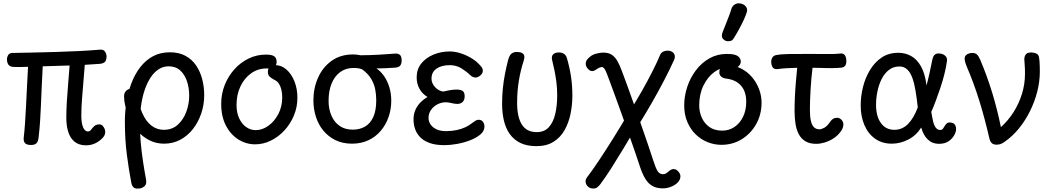

<svg xmlns="http://www.w3.org/2000/svg" viewBox="-20 -865 6397 1164"><path d="M502 16Q459 16 432.5 -5.5Q406 -27 394 -64.5Q382 -102 382 -151Q382 -196 385.5 -253.5Q389 -311 394 -368Q399 -425 402 -468Q362 -467 321 -465.5Q280 -464 239 -463Q235 -387 232.5 -329Q230 -271 228 -223Q226 -175 223 -129.5Q220 -84 214 -32Q211 -5 200 4.5Q189 14 168 14Q141 14 131 2Q121 -10 124 -33Q128 -65 131.5 -115Q135 -165 138 -225.5Q141 -286 144 -347Q147 -408 150 -460Q131 -459 112 -459Q93 -459 73 -459Q45 -458 34 -469.5Q23 -481 22 -504Q22 -518 29.5 -531Q37 -544 56 -544Q115 -545 182.5 -546.5Q250 -548 321 -550Q392 -552 460 -555.5Q528 -559 587 -564Q608 -566 617 -551.5Q626 -537 626 -523Q626 -502 617 -491Q608 -480 585 -478Q563 -477 540 -475Q517 -473 494 -472Q491 -429 486 -373.5Q481 -318 477 -262.5Q473 -207 473 -164Q473 -120 483.5 -94Q494 -68 513 -68Q525 -68 532.5 -79Q540 -90 551.5 -100.5Q563 -111 584 -111Q597 -111 607.5 -96Q618 -81 618 -65Q618 -58 615 -49Q612 -40 605 -32Q583 -8 557 4Q531 16 502 16Z M824 278Q805 280 795.5 275Q786 270 782 261Q778 252 776 243Q761 164 749 72.5Q737 -19 737 -130Q737 -189 747 -249Q757 -309 777.5 -362.5Q798 -416 830.5 -458Q863 -500 907.5 -524Q952 -548 1010 -548Q1065 -548 1104.5 -526.5Q1144 -505 1169 -468Q1194 -431 1206 -384.5Q1218 -338 1218 -288Q1218 -230 1200 -177Q1182 -124 1149.5 -82.5Q1117 -41 1072.5 -17.5Q1028 6 975 6Q926 6 885 -15Q844 -36 812.5 -72Q781 -108 761.5 -154.5Q742 -201 734 -252Q732 -268 732 -281Q732 -294 737 -304Q742 -314 753 -321Q767 -330 788 -325.5Q809 -321 811 -305Q820 -231 842 -180.5Q864 -130 897.5 -104Q931 -78 973 -78Q1024 -78 1058 -109Q1092 -140 1109.5 -187.5Q1127 -235 1127 -285Q1127 -332 1113.5 -372.5Q1100 -413 1072.5 -438Q1045 -463 1002 -463Q970 -463 942.5 -445.5Q915 -428 894 -396.5Q873 -365 858 -322Q843 -279 835.5 -226.5Q828 -174 828 -116Q828 -61 833 -3.5Q838 54 846.5 110.5Q855 167 865 221Q871 251 856.5 263.5Q842 276 824 278Z M1527 10Q1472 10 1425 -19.5Q1378 -49 1349.5 -104Q1321 -159 1321 -235Q1321 -296 1342.5 -350Q1364 -404 1401.5 -445.5Q1439 -487 1488 -510.5Q1537 -534 1592 -534Q1627 -534 1642 -524Q1657 -514 1657 -490Q1657 -471 1646 -459.5Q1635 -448 1618 -449Q1611 -450 1606 -450Q1601 -450 1595 -450Q1544 -450 1503 -421Q1462 -392 1438 -342Q1414 -292 1414 -229Q1414 -181 1430.5 -146.5Q1447 -112 1473.5 -94Q1500 -76 1530 -76Q1570 -76 1607 -102.5Q1644 -129 1667.5 -174Q1691 -219 1691 -274Q1691 -299 1686 -320.5Q1681 -342 1671 -357.5Q1661 -373 1645 -380Q1625 -391 1614.5 -400.5Q1604 -410 1604 -430Q1604 -450 1616.5 -460Q1629 -470 1650 -470Q1686 -470 1716.5 -443.5Q1747 -417 1765 -372Q1783 -327 1783 -272Q1783 -215 1761.5 -164Q1740 -113 1704 -74Q1668 -35 1622 -12.5Q1576 10 1527 10Z M2114 6Q2057 6 2013.5 -15.5Q1970 -37 1940 -73.5Q1910 -110 1895 -157.5Q1880 -205 1880 -257Q1880 -330 1908 -393.5Q1936 -457 1990 -496Q2044 -535 2121 -535Q2132 -535 2144 -533.5Q2156 -532 2166 -530Q2193 -530 2222 -531Q2251 -532 2279 -533.5Q2307 -535 2331 -537Q2355 -539 2373 -540Q2391 -542 2403 -533.5Q2415 -525 2415 -498Q2415 -480 2407 -468.5Q2399 -457 2377 -455Q2344 -453 2317.5 -451.5Q2291 -450 2262 -450Q2287 -434 2307.5 -405Q2328 -376 2340 -337.5Q2352 -299 2352 -254Q2352 -202 2335.5 -155Q2319 -108 2288 -71.5Q2257 -35 2213 -14.5Q2169 6 2114 6ZM2119 -79Q2160 -79 2192 -97Q2224 -115 2242.5 -154.5Q2261 -194 2261 -257Q2261 -289 2255 -322Q2249 -355 2230.5 -386.5Q2212 -418 2176 -444Q2168 -448 2155.5 -450.5Q2143 -453 2123 -453Q2077 -453 2043 -428.5Q2009 -404 1990.5 -359Q1972 -314 1972 -254Q1972 -204 1989 -164.5Q2006 -125 2038.5 -102Q2071 -79 2119 -79Z M2675 15Q2620 15 2583.5 1.5Q2547 -12 2526 -34.5Q2505 -57 2496 -84.5Q2487 -112 2487 -141Q2487 -173 2498.5 -199Q2510 -225 2529.5 -244.5Q2549 -264 2572 -277Q2541 -295 2523.5 -326Q2506 -357 2506 -396Q2506 -445 2534 -480Q2562 -515 2608 -534Q2654 -553 2706 -553Q2737 -553 2769.5 -543Q2802 -533 2831 -516.5Q2860 -500 2879 -481Q2893 -467 2900 -457.5Q2907 -448 2907 -436Q2907 -420 2892 -407.5Q2877 -395 2863 -395Q2857 -395 2848 -398Q2839 -401 2829 -411Q2810 -430 2778.5 -450Q2747 -470 2707 -470Q2657 -470 2626.5 -449Q2596 -428 2596 -388Q2596 -361 2617 -337.5Q2638 -314 2667 -310Q2684 -314 2706 -318Q2728 -322 2748 -322Q2773 -322 2785 -313.5Q2797 -305 2797 -281Q2797 -259 2785 -247Q2773 -235 2752 -235Q2739 -235 2717.5 -240Q2696 -245 2684 -245Q2656 -245 2632 -232.5Q2608 -220 2593 -198.5Q2578 -177 2578 -151Q2578 -128 2591 -109.5Q2604 -91 2627.5 -80.5Q2651 -70 2683 -70Q2719 -70 2749 -76.5Q2779 -83 2802 -94Q2825 -105 2838 -116Q2852 -127 2862 -133Q2872 -139 2881 -139Q2900 -139 2908.5 -126Q2917 -113 2917 -98Q2917 -70 2891.5 -49Q2866 -28 2827.5 -13.5Q2789 1 2748 8Q2707 15 2675 15Z M3232 21Q3174 21 3134.5 1.5Q3095 -18 3070.5 -52.5Q3046 -87 3035 -133.5Q3024 -180 3024 -235Q3024 -284 3028.5 -329Q3033 -374 3041.5 -417.5Q3050 -461 3061 -503Q3069 -532 3082.5 -541Q3096 -550 3112 -550Q3132 -550 3143.5 -544.5Q3155 -539 3158 -527.5Q3161 -516 3155 -497Q3136 -439 3125.5 -375Q3115 -311 3115 -241Q3115 -155 3144 -109.5Q3173 -64 3234 -64Q3280 -64 3307 -93.5Q3334 -123 3346 -173.5Q3358 -224 3358 -286Q3358 -330 3353 -368.5Q3348 -407 3341 -440.5Q3334 -474 3327 -502Q3322 -524 3333.5 -535.5Q3345 -547 3367 -547Q3387 -547 3399.5 -538.5Q3412 -530 3417 -512Q3433 -458 3441.5 -402.5Q3450 -347 3450 -285Q3450 -230 3439 -175.5Q3428 -121 3403 -76.5Q3378 -32 3336 -5.5Q3294 21 3232 21Z M3998 277Q3962 277 3936.5 263Q3911 249 3893.5 221Q3876 193 3862 152Q3850 114 3831 59.5Q3812 5 3790 -58Q3768 -121 3745.5 -183Q3723 -245 3704 -297.5Q3685 -350 3672 -384Q3665 -403 3659 -418.5Q3653 -434 3646.5 -445Q3640 -456 3630 -459Q3616 -457 3606 -451Q3596 -445 3588 -439.5Q3580 -434 3570 -434Q3556 -434 3543.5 -448.5Q3531 -463 3531 -478Q3531 -486 3533.5 -493Q3536 -500 3543 -508Q3564 -531 3589.5 -538.5Q3615 -546 3639 -546Q3671 -546 3691 -531.5Q3711 -517 3724 -493Q3737 -469 3748 -440Q3761 -406 3781.5 -350Q3802 -294 3825 -228.5Q3848 -163 3870.5 -98.5Q3893 -34 3911 19Q3929 72 3938 101Q3947 127 3954.5 147.5Q3962 168 3972.5 179.5Q3983 191 3998 191Q4013 191 4022.5 183Q4032 175 4042 167.5Q4052 160 4065 160Q4079 160 4092 174.5Q4105 189 4105 203Q4105 213 4101.5 222Q4098 231 4088 242Q4072 258 4047.5 267.5Q4023 277 3998 277ZM3577 278Q3558 278 3545.5 267Q3533 256 3530.5 240Q3528 224 3539 210Q3571 168 3611 108Q3651 48 3695.5 -23Q3740 -94 3783 -167L3801 -195Q3839 -256 3873.5 -317Q3908 -378 3936 -433.5Q3964 -489 3982 -532Q3988 -546 4000.5 -552Q4013 -558 4027 -558Q4043 -558 4054.5 -551Q4066 -544 4070 -531Q4074 -518 4066 -500Q4041 -445 4006 -377.5Q3971 -310 3929 -237Q3887 -164 3841 -91L3825 -74Q3793 -20 3757.5 39Q3722 98 3687 153Q3652 208 3620 251Q3611 263 3601 270.5Q3591 278 3577 278Z M4438 -532Q4455 -526 4463 -515Q4471 -504 4471 -492Q4471 -475 4456.5 -462.5Q4442 -450 4425 -452Q4420 -453 4409 -454.5Q4398 -456 4387 -456Q4348 -456 4309 -427Q4270 -398 4244.5 -346Q4219 -294 4219 -226Q4219 -188 4234 -153Q4249 -118 4280 -95.5Q4311 -73 4358 -73Q4400 -73 4433 -95.5Q4466 -118 4485 -157.5Q4504 -197 4504 -248Q4504 -310 4472.5 -345.5Q4441 -381 4386 -388Q4365 -390 4353 -400Q4341 -410 4341 -426Q4341 -449 4353 -458.5Q4365 -468 4394 -468Q4437 -468 4474 -449Q4511 -430 4538.5 -398Q4566 -366 4581.5 -325.5Q4597 -285 4597 -243Q4597 -171 4564.5 -113Q4532 -55 4477 -21Q4422 13 4353 13Q4311 13 4270.5 -3Q4230 -19 4198 -50Q4166 -81 4147 -125.5Q4128 -170 4128 -226Q4128 -283 4146.5 -338.5Q4165 -394 4199 -439Q4233 -484 4280.5 -511Q4328 -538 4386 -538Q4399 -538 4412 -537Q4425 -536 4438 -532Z M4393 -615Q4377 -615 4363.5 -629Q4350 -643 4362 -673Q4368 -688 4377.5 -712Q4387 -736 4397.5 -763Q4408 -790 4415 -814Q4420 -828 4432.5 -836.5Q4445 -845 4458 -845Q4473 -845 4485.5 -838.5Q4498 -832 4505 -820.5Q4512 -809 4508 -793Q4503 -775 4490 -746.5Q4477 -718 4460 -687Q4443 -656 4427 -631Q4421 -621 4412.5 -618Q4404 -615 4393 -615Z M4929 7Q4890 7 4864.5 -7.5Q4839 -22 4824 -49Q4809 -76 4803 -112.5Q4797 -149 4797 -193Q4797 -233 4799 -277.5Q4801 -322 4805 -367.5Q4809 -413 4813 -454Q4775 -453 4749 -451.5Q4723 -450 4701 -447Q4677 -443 4667.5 -453Q4658 -463 4656 -483Q4654 -501 4661.5 -514.5Q4669 -528 4685 -531Q4717 -537 4763.5 -537.5Q4810 -538 4888 -538Q4950 -538 4999 -537.5Q5048 -537 5069 -540Q5087 -543 5096 -536Q5105 -529 5108 -518Q5111 -507 5111 -497Q5111 -475 5103.5 -466Q5096 -457 5082 -455Q5071 -454 5055.5 -453Q5040 -452 5021.5 -452Q5003 -452 4983 -452.5Q4963 -453 4943.5 -453.5Q4924 -454 4906 -454Q4902 -423 4899 -389Q4896 -355 4894 -320.5Q4892 -286 4891 -255Q4890 -224 4890 -199Q4890 -156 4896.5 -130Q4903 -104 4916 -92.5Q4929 -81 4948 -81Q4959 -81 4976.5 -90Q4994 -99 5013 -127Q5021 -139 5031 -145Q5041 -151 5057 -151Q5065 -151 5073.5 -145.5Q5082 -140 5087.5 -131Q5093 -122 5093 -112Q5093 -100 5089 -89Q5085 -78 5074 -64Q5057 -41 5031.5 -25Q5006 -9 4979 -1Q4952 7 4929 7Z M5672 7Q5632 7 5604.5 -19.5Q5577 -46 5565 -92Q5535 -44 5486.5 -19Q5438 6 5386 6Q5328 6 5285.5 -24Q5243 -54 5220.5 -106.5Q5198 -159 5198 -226Q5198 -282 5212 -338Q5226 -394 5254.5 -441Q5283 -488 5325.5 -516.5Q5368 -545 5426 -545Q5467 -545 5502.5 -526Q5538 -507 5563 -463.5Q5588 -420 5597 -347Q5608 -388 5616.5 -427.5Q5625 -467 5632 -502Q5637 -525 5646.5 -533Q5656 -541 5669 -541Q5693 -541 5708.5 -528.5Q5724 -516 5721 -495Q5716 -458 5705.5 -416Q5695 -374 5681 -332.5Q5667 -291 5653 -253.5Q5639 -216 5626 -187Q5631 -154 5637 -129Q5643 -104 5653.5 -90.5Q5664 -77 5680 -77Q5691 -77 5697 -85.5Q5703 -94 5711 -107Q5721 -122 5734 -122.5Q5747 -123 5754 -120Q5766 -116 5771.5 -105Q5777 -94 5776.5 -80.5Q5776 -67 5769 -53Q5757 -27 5733 -10Q5709 7 5672 7ZM5402 -78Q5450 -78 5485 -113.5Q5520 -149 5544 -214Q5538 -269 5530.5 -314.5Q5523 -360 5511 -393Q5499 -426 5480 -444Q5461 -462 5433 -462Q5396 -462 5369 -441Q5342 -420 5325 -386Q5308 -352 5299.5 -311Q5291 -270 5291 -229Q5291 -160 5320.5 -119Q5350 -78 5402 -78Z M6022 12Q6003 12 5993 3Q5983 -6 5978 -26Q5951 -145 5917 -254.5Q5883 -364 5841 -461Q5833 -481 5830.5 -492Q5828 -503 5828 -507Q5828 -522 5836 -530Q5844 -538 5855 -541Q5866 -544 5874 -544Q5893 -544 5903 -534.5Q5913 -525 5923 -502Q5965 -402 5995.5 -302Q6026 -202 6048 -94Q6092 -134 6124.5 -185Q6157 -236 6175.5 -295.5Q6194 -355 6194 -418Q6194 -436 6193.5 -448.5Q6193 -461 6192 -474Q6191 -487 6190 -504Q6189 -518 6197 -532.5Q6205 -547 6233 -547Q6244 -547 6260 -541.5Q6276 -536 6279 -518Q6281 -509 6282 -494.5Q6283 -480 6283.5 -463Q6284 -446 6284 -431Q6284 -372 6268.5 -310.5Q6253 -249 6224.5 -191.5Q6196 -134 6157 -86Q6118 -38 6070 -5Q6053 7 6042 9.5Q6031 12 6022 12Z"/></svg>

Font: Playpen Sans
Style: Regular
Weight: 400
Designer: Laura Meseguer, Veronika Burian, José Scaglione, Kostas Bartsokas, Vera Evstafieva, Tom Grace, Yorlmar Campos
Foundry: TypeTogether
Version: Version 2.000